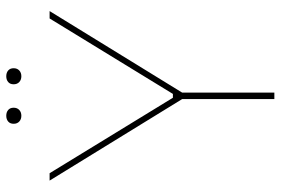

<svg xmlns="http://www.w3.org/2000/svg" viewBox="-158 -716 875 598"><g transform="rotate(-90 279.0 -417.5)"><path d="M269 0H289V-287L543 -700H520L285 -316H273L38 -700H15L269 -287ZM217 -788Q228 -788 235 -794.5Q242 -801 242 -812Q242 -823 235 -829Q228 -835 217 -835Q206 -835 199 -829Q192 -823 192 -812Q192 -801 199 -794.5Q206 -788 217 -788ZM340 -788Q351 -788 358 -794.5Q365 -801 365 -812Q365 -823 358 -829Q351 -835 340 -835Q329 -835 322 -829Q315 -823 315 -812Q315 -801 322 -794.5Q329 -788 340 -788Z"/></g></svg>

Font: Fixel Variable
Style: Regular
Weight: 100
Width: 3
Designer: AlfaBravo + MacPaw
Foundry: Kyrylo Tkachov, Marchela Mozhyna, Serhii Makarenko, Maria Weinstein, Zakhar Kryvoshyya
Version: Version 1.211